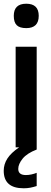

<svg xmlns="http://www.w3.org/2000/svg" viewBox="-28 -791 273 1031"><path d="M56 -540H169V12Q117 32 93.5 61Q70 90 70 116Q70 149 111 149Q126 149 141.5 145.5Q157 142 169 137V208Q150 214 134 217Q118 220 99 220Q-8 220 -8 126Q-8 91 11.5 60.5Q31 30 75 0H56ZM113 -640Q78 -640 62 -655.5Q46 -671 46 -706Q46 -771 113 -771Q180 -771 180 -706Q180 -640 113 -640Z"/></svg>

Font: Encode Sans Compressed
Style: SemiBold
Weight: 600
Designer: Pablo Impallari, Andres Torresi
Foundry: Pablo Impallari, Andres Torresi
Version: Version 1.000; ttfautohint (v1.00) -l 8 -r 50 -G 200 -x 14 -